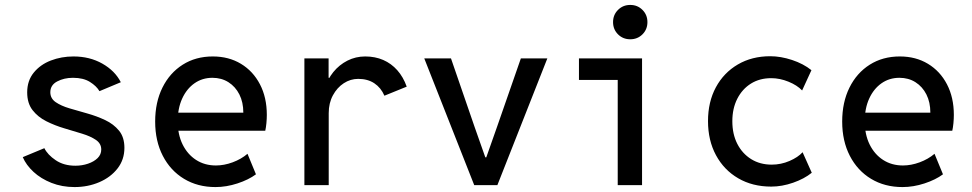

<svg xmlns="http://www.w3.org/2000/svg" viewBox="-20 -758 3978 786"><path d="M285.2 7.8Q233.9 7.8 190.7 -9.3Q147.5 -26.4 117.2 -54.4Q86.9 -82.5 73.2 -114.7L161.6 -151.4Q174.8 -124.5 208 -102.1Q241.2 -79.6 288.6 -79.6Q315.9 -79.6 340.3 -87.9Q364.7 -96.2 379.6 -110.8Q394.5 -125.5 394.5 -146Q394.5 -170.4 372.6 -185.3Q350.6 -200.2 316.2 -210.7Q281.7 -221.2 243.2 -232.7Q204.6 -244.1 169.9 -261.5Q135.3 -278.8 113.3 -307.1Q91.3 -335.4 91.3 -379.9Q91.3 -427.7 118.2 -460.7Q145 -493.7 188.2 -510.3Q231.4 -526.9 280.8 -526.9Q347.2 -526.9 398.9 -497.6Q450.7 -468.3 474.6 -421.4L387.2 -384.8Q375 -405.8 348.1 -422.6Q321.3 -439.5 278.8 -439.5Q242.2 -439.5 214.1 -424.6Q186 -409.7 186 -380.4Q186 -355 208 -339.8Q230 -324.7 264.4 -314.5Q298.8 -304.2 337.4 -293.5Q376 -282.7 410.6 -266.4Q445.3 -250 467.3 -223.1Q489.3 -196.3 489.3 -152.8Q489.3 -104.5 461.2 -68.4Q433.1 -32.2 386.5 -12.2Q339.8 7.8 285.2 7.8Z M862.3 7.8Q789.1 7.8 733.4 -25.9Q677.7 -59.6 646.5 -120.1Q615.2 -180.7 615.2 -260.3Q615.2 -339.4 645 -399.4Q674.8 -459.5 728 -493.2Q781.2 -526.9 851.1 -526.9Q916.5 -526.9 966.3 -496.8Q1016.1 -466.8 1044.2 -412.8Q1072.3 -358.9 1072.3 -287.6Q1072.3 -272 1070.6 -253.7Q1068.8 -235.4 1065.9 -222.7H692.9V-296.9H976.1Q976.1 -339.4 960 -371.3Q943.8 -403.3 915.3 -421.4Q886.7 -439.5 849.6 -439.5Q808.1 -439.5 776.1 -417Q744.1 -394.5 725.8 -354.5Q707.5 -314.5 707.5 -261.2Q707.5 -207.5 727.5 -166.7Q747.6 -126 782.7 -103.3Q817.9 -80.6 863.8 -80.6Q897.5 -80.6 932.4 -93.5Q967.3 -106.4 993.2 -128.4L1027.8 -44.4Q997.6 -22 952.1 -7.1Q906.7 7.8 862.3 7.8Z M1226.1 0V-519H1325.2V-439.5H1342.3L1310.5 -395Q1320.3 -433.1 1344.5 -462.9Q1368.7 -492.7 1402.3 -509.8Q1436 -526.9 1475.1 -526.9Q1515.6 -526.9 1548.8 -512.5Q1582 -498 1606.4 -470.5Q1630.9 -442.9 1645 -403.3L1553.7 -366.2Q1539.6 -398.9 1512.5 -417Q1485.4 -435.1 1446.3 -435.1Q1414.6 -435.1 1387.2 -417.2Q1359.9 -399.4 1342.8 -367.7Q1325.7 -335.9 1325.7 -294.9V0Z M1921.4 0 1716.8 -519H1826.2L1922.9 -238.3L1966.8 -113.8H1970.7L2014.6 -238.3L2112.3 -519H2220.7L2016.1 0Z M2508.8 0V-519H2608.4V0ZM2350.1 -430.7V-519H2608.4V-430.7ZM2560.1 -597.2Q2530.3 -597.2 2510 -617.4Q2489.7 -637.7 2489.7 -667.5Q2489.7 -697.3 2510 -717.5Q2530.3 -737.8 2560.1 -737.8Q2589.8 -737.8 2610.1 -717.5Q2630.4 -697.3 2630.4 -667.5Q2630.4 -637.7 2610.1 -617.4Q2589.8 -597.2 2560.1 -597.2Z M3137.2 5.9Q3060.5 5.9 3002.2 -28.1Q2943.8 -62 2911.1 -122.6Q2878.4 -183.1 2878.4 -262.2Q2878.4 -340.8 2910.6 -400.6Q2942.9 -460.4 3000.5 -494.1Q3058.1 -527.8 3133.3 -527.8Q3175.8 -527.8 3222.4 -512.5Q3269 -497.1 3301.8 -470.7L3263.7 -387.7Q3243.2 -409.2 3207.8 -423.6Q3172.4 -438 3137.2 -438Q3089.8 -438 3054.2 -415.8Q3018.6 -393.6 2998.3 -353.8Q2978 -314 2978 -261.7Q2978 -209 2998.3 -169.2Q3018.6 -129.4 3054.9 -106.7Q3091.3 -84 3139.2 -84Q3177.2 -84 3212.2 -99.1Q3247.1 -114.3 3265.6 -134.8L3303.2 -50.8Q3272.5 -25.9 3226.8 -10Q3181.2 5.9 3137.2 5.9Z M3674.8 7.8Q3601.6 7.8 3545.9 -25.9Q3490.2 -59.6 3459 -120.1Q3427.7 -180.7 3427.7 -260.3Q3427.7 -339.4 3457.5 -399.4Q3487.3 -459.5 3540.5 -493.2Q3593.8 -526.9 3663.6 -526.9Q3729 -526.9 3778.8 -496.8Q3828.6 -466.8 3856.7 -412.8Q3884.8 -358.9 3884.8 -287.6Q3884.8 -272 3883.1 -253.7Q3881.3 -235.4 3878.4 -222.7H3505.4V-296.9H3788.6Q3788.6 -339.4 3772.5 -371.3Q3756.3 -403.3 3727.8 -421.4Q3699.2 -439.5 3662.1 -439.5Q3620.6 -439.5 3588.6 -417Q3556.6 -394.5 3538.3 -354.5Q3520 -314.5 3520 -261.2Q3520 -207.5 3540 -166.7Q3560.1 -126 3595.2 -103.3Q3630.4 -80.6 3676.3 -80.6Q3710 -80.6 3744.9 -93.5Q3779.8 -106.4 3805.7 -128.4L3840.3 -44.4Q3810.1 -22 3764.6 -7.1Q3719.2 7.8 3674.8 7.8Z"/></svg>

Font: Reddit Mono Medium
Style: Regular
Weight: 500
Monospace: yes
Designer: Stephen Hutchings
Foundry: Reddit
Version: Version 1.014